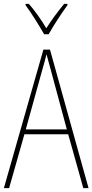

<svg xmlns="http://www.w3.org/2000/svg" viewBox="-20 -971 477 991"><path d="M208 -794H231C256 -839 297 -902 328 -944V-951H311C276 -908 246 -868 219 -825C194 -868 159 -917 129 -951H112V-944C138 -910 181 -841 208 -794ZM410 0H437L238 -715H204L0 0H27L106 -278H332ZM243 -607 325 -303H113L197 -606C206 -638 213 -662 220 -691C228 -660 235 -637 243 -607Z"/></svg>

Font: Noto Sans Sinhala UI Condensed Thin
Style: Regular
Weight: 100
Width: 3
Designer: Jelle Bosma - Monotype Design Team
Foundry: Monotype Imaging Inc.
Version: Version 2.006